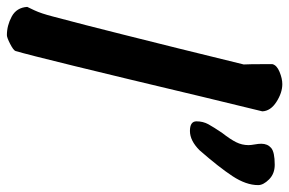

<svg xmlns="http://www.w3.org/2000/svg" viewBox="-161 -654 839 557"><g transform="rotate(90 258.5 -375.5)"><path d="M261 -544Q148 -69 128 -1Q126 5 107.5 14.5Q89 24 82 24Q54 24 28 10Q2 -4 0 -35Q1 -37 10 -56Q19 -75 28 -110Q51 -196 80.5 -314Q110 -432 120 -472L167 -663Q166 -671 166 -746Q169 -759 188.5 -767Q208 -775 224 -775Q249 -775 275.5 -758Q302 -741 303 -717ZM332 -526Q332 -545 340.5 -560.5Q349 -576 366 -601Q384 -624 392.5 -641Q401 -658 401 -677Q401 -684 399 -695Q397 -706 397 -714Q397 -732 409 -742.5Q421 -753 458 -753Q484 -753 500.5 -736.5Q517 -720 517 -705Q517 -670 491 -630.5Q465 -591 416 -535Q388 -507 360 -507Q332 -507 332 -526Z"/></g></svg>

Font: Sriracha
Style: Regular
Weight: 400
Designer: Suppakit Chalermlarp
Version: Version 1.002g